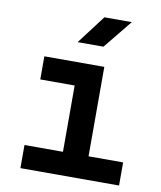

<svg xmlns="http://www.w3.org/2000/svg" viewBox="-87 -854 774 924"><g transform="rotate(10 300.0 -392.5)"><path d="M76 0V-113H264V-437H96V-550H389V-113H558V0ZM242 -645 348 -785H482L368 -645Z"/></g></svg>

Font: NKDuy Mono
Style: Bold
Weight: 700
Monospace: yes
Designer: NKDuy
Foundry: NKDuy
Version: Version 2.251; ttfautohint (v1.8.4.7-5d5b)